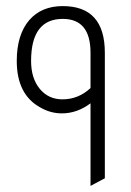

<svg xmlns="http://www.w3.org/2000/svg" viewBox="-20 -595 429 630"><path d="M277 15V-256Q233 -223 183 -223Q146 -223 113 -242Q35 -284 35 -395Q35 -481 76 -529Q116 -575 186 -575Q324 -575 324 -422V-10ZM277 -422Q277 -533 186 -533Q82 -533 82 -395Q82 -338 110.5 -303.5Q139 -269 185 -269Q237 -269 277 -306Z"/></svg>

Font: TajawalTap
Style: Regular
Weight: 300
Designer: Boutros Fonts
Foundry: Created by Boutros International 2017
Version: Version 2.700